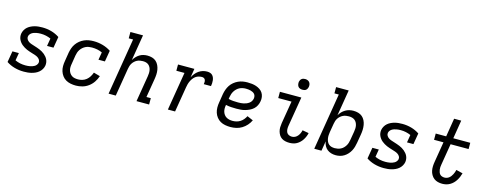

<svg xmlns="http://www.w3.org/2000/svg" viewBox="-29 -1446 5457 2164"><g transform="rotate(15 2700.0 -363.5)"><path d="M250 8Q194 8 142 -6.5Q90 -21 47 -50L69 -180H144L129 -91Q157 -78 187 -71.5Q217 -65 250 -65Q263 -65 276.5 -66Q290 -67 303.5 -69.5Q317 -72 330 -76.5Q343 -81 355 -88Q367 -95 376 -107Q385 -119 388 -132Q391 -151 381.5 -166Q372 -181 357.5 -190.5Q343 -200 326 -205.5Q309 -211 291.5 -216.5Q274 -222 257 -227.5Q240 -233 224 -240Q208 -247 193 -256Q178 -265 164.5 -276Q151 -287 140.5 -300.5Q130 -314 122.5 -329.5Q115 -345 112.5 -363Q110 -381 113 -400Q117 -422 128.5 -442.5Q140 -463 157.5 -478Q175 -493 196.5 -503Q218 -513 239.5 -518.5Q261 -524 283 -526Q305 -528 327 -528Q382 -528 433 -513.5Q484 -499 527 -470L505 -340H430L445 -430Q418 -442 388.5 -448.5Q359 -455 327 -455Q314 -455 301.5 -454Q289 -453 276 -450.5Q263 -448 249.5 -443.5Q236 -439 224.5 -431.5Q213 -424 204.5 -412.5Q196 -401 194 -388Q191 -370 200.5 -354.5Q210 -339 224.5 -329.5Q239 -320 256 -314.5Q273 -309 290 -303.5Q307 -298 324 -292.5Q341 -287 357 -280Q373 -273 388 -264.5Q403 -256 416.5 -244.5Q430 -233 441 -220Q452 -207 459.5 -191Q467 -175 469.5 -157Q472 -139 469 -120Q465 -98 453 -77.5Q441 -57 422.5 -41.5Q404 -26 382.5 -16.5Q361 -7 339 -1.5Q317 4 294.5 6Q272 8 250 8Z M858 8Q826 8 796 2Q766 -4 741 -18.5Q716 -33 698.5 -56.5Q681 -80 672 -108Q663 -136 663 -167Q663 -198 669 -230L685 -330Q690 -357 699.5 -384Q709 -411 726 -435Q743 -459 766 -477.5Q789 -496 815.5 -507.5Q842 -519 869.5 -523.5Q897 -528 925 -528Q980 -528 1031.5 -513.5Q1083 -499 1127 -470L1105 -340H1030L1045 -429Q1018 -442 987.5 -448Q957 -454 925 -454Q907 -454 888 -451Q869 -448 851.5 -439.5Q834 -431 819 -418Q804 -405 793 -388.5Q782 -372 776 -354Q770 -336 767 -318L751 -218Q747 -198 746.5 -178.5Q746 -159 751 -141Q756 -123 766.5 -108Q777 -93 792 -83Q807 -73 826 -69.5Q845 -66 865 -66Q889 -66 914 -73.5Q939 -81 960 -98Q981 -115 995 -138Q1009 -161 1018 -186L1093 -165Q1081 -128 1058.5 -94.5Q1036 -61 1003.5 -37Q971 -13 933 -2.5Q895 8 858 8Z M1239 0 1348 -661H1297V-735H1444L1394 -433Q1406 -454 1423 -472.5Q1440 -491 1461 -504Q1482 -517 1505.5 -522.5Q1529 -528 1552 -528Q1581 -528 1607.5 -520.5Q1634 -513 1653.5 -495.5Q1673 -478 1684.5 -453.5Q1696 -429 1700.5 -402Q1705 -375 1703.5 -347Q1702 -319 1697 -290L1661 -74H1712V0H1565L1615 -302Q1618 -321 1619 -339Q1620 -357 1617 -374.5Q1614 -392 1606 -407.5Q1598 -423 1585 -434Q1572 -445 1555 -449.5Q1538 -454 1519 -454Q1503 -454 1485.5 -451Q1468 -448 1452 -440Q1436 -432 1422.5 -419.5Q1409 -407 1399.5 -392Q1390 -377 1385 -360.5Q1380 -344 1377 -327L1323 0Z M1931 0 2005 -447H1910V-520H2101L2084 -416Q2095 -439 2112 -460.5Q2129 -482 2151 -497.5Q2173 -513 2198 -520.5Q2223 -528 2248 -528Q2265 -528 2281.5 -523.5Q2298 -519 2309.5 -507.5Q2321 -496 2327 -481Q2333 -466 2335 -449.5Q2337 -433 2336 -415.5Q2335 -398 2332 -381H2248Q2250 -393 2250.5 -406Q2251 -419 2246.5 -430.5Q2242 -442 2231.5 -448Q2221 -454 2208 -454Q2190 -454 2170.5 -449Q2151 -444 2134.5 -432Q2118 -420 2106 -403.5Q2094 -387 2085.5 -369Q2077 -351 2072 -332.5Q2067 -314 2064 -295L2015 0Z M2662 8Q2631 8 2600.5 2.5Q2570 -3 2544.5 -17.5Q2519 -32 2500.5 -55.5Q2482 -79 2473 -107Q2464 -135 2463.5 -166.5Q2463 -198 2469 -230L2485 -330Q2490 -357 2499.5 -383.5Q2509 -410 2524.5 -433.5Q2540 -457 2563 -476Q2586 -495 2612.5 -507Q2639 -519 2666 -523.5Q2693 -528 2720 -528Q2746 -528 2772 -525Q2798 -522 2821.5 -514Q2845 -506 2866 -492Q2887 -478 2900 -457.5Q2913 -437 2917 -411.5Q2921 -386 2916 -360Q2912 -335 2900 -310.5Q2888 -286 2868 -268Q2848 -250 2823.5 -238.5Q2799 -227 2774 -220Q2749 -213 2723.5 -211Q2698 -209 2673 -209Q2642 -209 2611 -211Q2580 -213 2550 -220V-218Q2546 -198 2546 -178Q2546 -158 2551.5 -140Q2557 -122 2568 -107Q2579 -92 2595 -82.5Q2611 -73 2629.5 -69Q2648 -65 2668 -65Q2690 -65 2712.5 -70.5Q2735 -76 2755 -88.5Q2775 -101 2791 -120Q2807 -139 2817 -160L2887 -130Q2872 -98 2848 -71Q2824 -44 2793.5 -25.5Q2763 -7 2729 0.5Q2695 8 2662 8ZM2673 -282Q2689 -282 2705.5 -283Q2722 -284 2738 -287.5Q2754 -291 2770 -297.5Q2786 -304 2800.5 -314.5Q2815 -325 2823.5 -340Q2832 -355 2835 -371Q2837 -385 2834 -399Q2831 -413 2822 -423Q2813 -433 2801 -439Q2789 -445 2776 -448.5Q2763 -452 2748.5 -453.5Q2734 -455 2720 -455Q2702 -455 2683.5 -451.5Q2665 -448 2648 -439.5Q2631 -431 2616.5 -417.5Q2602 -404 2591.5 -387.5Q2581 -371 2575 -353.5Q2569 -336 2566 -318L2562 -293Q2589 -286 2617 -284Q2645 -282 2673 -282Z M3350 8Q3326 8 3302.5 3Q3279 -2 3260 -14.5Q3241 -27 3229 -46.5Q3217 -66 3211 -88.5Q3205 -111 3205.5 -135Q3206 -159 3210 -184L3254 -447H3099V-520H3349L3291 -172Q3288 -152 3289 -133Q3290 -114 3298 -98Q3306 -82 3323 -74Q3340 -66 3360 -66Q3378 -66 3395.5 -74.5Q3413 -83 3425.5 -98Q3438 -113 3446 -130.5Q3454 -148 3458 -167L3532 -154Q3528 -134 3519.5 -113.5Q3511 -93 3499 -74Q3487 -55 3470.5 -39Q3454 -23 3434.5 -12Q3415 -1 3393 3.5Q3371 8 3350 8ZM3337 -608Q3323 -608 3309 -613Q3295 -618 3287 -629Q3279 -640 3276.5 -655Q3274 -670 3276 -685Q3278 -695 3283.5 -705Q3289 -715 3297.5 -721.5Q3306 -728 3316.5 -730.5Q3327 -733 3338 -733Q3352 -733 3366 -727.5Q3380 -722 3388.5 -711Q3397 -700 3399.5 -685Q3402 -670 3399 -655Q3397 -645 3391.5 -635Q3386 -625 3377.5 -618.5Q3369 -612 3358.5 -610Q3348 -608 3337 -608Z M3891 8Q3863 8 3837 0.5Q3811 -7 3790.5 -23.5Q3770 -40 3758 -63.5Q3746 -87 3742 -114L3723 0H3639L3748 -662H3697V-735H3844L3794 -432Q3806 -454 3823.5 -472.5Q3841 -491 3863 -504Q3885 -517 3909 -522.5Q3933 -528 3956 -528Q3985 -528 4012 -520.5Q4039 -513 4059 -496Q4079 -479 4091 -454.5Q4103 -430 4107.5 -403Q4112 -376 4111 -347.5Q4110 -319 4105 -290L4088 -190Q4084 -166 4077 -141.5Q4070 -117 4058 -94.5Q4046 -72 4028 -52Q4010 -32 3987.5 -18Q3965 -4 3940.5 2Q3916 8 3891 8ZM3859 -66Q3876 -66 3894 -69.5Q3912 -73 3929 -81.5Q3946 -90 3959.5 -103.5Q3973 -117 3983 -133.5Q3993 -150 3998 -167.5Q4003 -185 4006 -202L4023 -302Q4026 -321 4027 -339.5Q4028 -358 4024.5 -375.5Q4021 -393 4012.5 -408.5Q4004 -424 3990.5 -434.5Q3977 -445 3959.5 -449.5Q3942 -454 3923 -454Q3906 -454 3889 -451.5Q3872 -449 3855 -441Q3838 -433 3824 -420.5Q3810 -408 3800 -393Q3790 -378 3785 -361Q3780 -344 3777 -327L3760 -227Q3757 -208 3756 -189Q3755 -170 3758 -151.5Q3761 -133 3768.5 -116.5Q3776 -100 3789.5 -88Q3803 -76 3821 -71Q3839 -66 3859 -66Z M4450 8Q4394 8 4342 -6.5Q4290 -21 4247 -50L4269 -180H4344L4329 -91Q4357 -78 4387 -71.5Q4417 -65 4450 -65Q4463 -65 4476.5 -66Q4490 -67 4503.5 -69.5Q4517 -72 4530 -76.5Q4543 -81 4555 -88Q4567 -95 4576 -107Q4585 -119 4588 -132Q4591 -151 4581.5 -166Q4572 -181 4557.5 -190.5Q4543 -200 4526 -205.5Q4509 -211 4491.5 -216.5Q4474 -222 4457 -227.5Q4440 -233 4424 -240Q4408 -247 4393 -256Q4378 -265 4364.5 -276Q4351 -287 4340.5 -300.5Q4330 -314 4322.5 -329.5Q4315 -345 4312.5 -363Q4310 -381 4313 -400Q4317 -422 4328.5 -442.5Q4340 -463 4357.5 -478Q4375 -493 4396.5 -503Q4418 -513 4439.5 -518.5Q4461 -524 4483 -526Q4505 -528 4527 -528Q4582 -528 4633 -513.5Q4684 -499 4727 -470L4705 -340H4630L4645 -430Q4618 -442 4588.5 -448.5Q4559 -455 4527 -455Q4514 -455 4501.5 -454Q4489 -453 4476 -450.5Q4463 -448 4449.5 -443.5Q4436 -439 4424.5 -431.5Q4413 -424 4404.5 -412.5Q4396 -401 4394 -388Q4391 -370 4400.5 -354.5Q4410 -339 4424.5 -329.5Q4439 -320 4456 -314.5Q4473 -309 4490 -303.5Q4507 -298 4524 -292.5Q4541 -287 4557 -280Q4573 -273 4588 -264.5Q4603 -256 4616.5 -244.5Q4630 -233 4641 -220Q4652 -207 4659.5 -191Q4667 -175 4669.5 -157Q4672 -139 4669 -120Q4665 -98 4653 -77.5Q4641 -57 4622.5 -41.5Q4604 -26 4582.5 -16.5Q4561 -7 4539 -1.5Q4517 4 4494.5 6Q4472 8 4450 8Z M5133 8Q5106 8 5081 1.5Q5056 -5 5036.5 -20Q5017 -35 5004 -57.5Q4991 -80 4986 -105Q4981 -130 4982 -157Q4983 -184 4988 -211L5027 -447H4917V-520H5039L5074 -735H5157L5122 -520H5320V-447H5110L5069 -199Q5066 -184 5065 -168.5Q5064 -153 5066 -138.5Q5068 -124 5073 -110Q5078 -96 5087 -86Q5096 -76 5110.5 -71Q5125 -66 5140 -66Q5154 -66 5167.5 -70.5Q5181 -75 5192.5 -84Q5204 -93 5213 -105Q5222 -117 5228.5 -130Q5235 -143 5240 -156.5Q5245 -170 5248 -184L5325 -165Q5319 -143 5310 -121.5Q5301 -100 5288.5 -80Q5276 -60 5259 -43Q5242 -26 5221 -14Q5200 -2 5177.5 3Q5155 8 5133 8Z"/></g></svg>

Font: Iosevka HT Extended
Style: Italic
Weight: 400
Width: 7
Italic angle: -9°
Monospace: yes
Designer: Belleve Invis
Foundry: Belleve Invis
Version: Version 32.3.0; ttfautohint (v1.8.4)